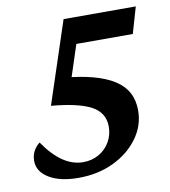

<svg xmlns="http://www.w3.org/2000/svg" viewBox="-70 -634 621 703"><g transform="rotate(-10 240.5 -282.0)"><path d="M307.6 -157.2Q307.6 -209 260.3 -234.4Q212.9 -259.8 112.3 -268.6L212.9 -573.2H481.4L453.1 -475.6H243.2L194.3 -326.2L172.9 -362.3Q298.8 -351.6 361.3 -312Q423.8 -272.5 423.8 -197.3Q423.8 -140.6 389.6 -93.8Q355.5 -46.9 297.4 -19Q239.3 8.8 167 8.8Q97.7 8.8 57.1 -16.1Q16.6 -41 16.6 -80.1Q16.6 -99.6 24.4 -115.2Q32.2 -130.9 47.9 -143.6Q82 -93.8 118.2 -69.3Q154.3 -44.9 193.4 -44.9Q225.6 -44.9 251.5 -59.6Q277.3 -74.2 292.5 -100.1Q307.6 -126 307.6 -157.2Z"/></g></svg>

Font: Crimson Pro ExtraLight SemiBold
Style: Italic
Weight: 600
Italic angle: -12°
Version: Version 1.002